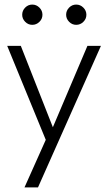

<svg xmlns="http://www.w3.org/2000/svg" viewBox="-20 -611 478 839"><path d="M211 -55 362 -410.5H421L146 208H87L180 0L11.5 -410.5H71ZM313 -502.5Q295 -502.5 282 -515.8Q269 -529 269 -546.5Q269 -564.5 282 -577.8Q295 -591 313 -591Q331 -591 344.2 -577.8Q357.5 -564.5 357.5 -546.5Q357.5 -528.5 344.2 -515.5Q331 -502.5 313 -502.5ZM121 -502.5Q103 -502.5 90 -515.8Q77 -529 77 -546.5Q77 -564.5 90 -577.8Q103 -591 121 -591Q139 -591 152.2 -577.8Q165.5 -564.5 165.5 -546.5Q165.5 -528.5 152.2 -515.5Q139 -502.5 121 -502.5Z"/></svg>

Font: League Spartan Thin Light
Style: Regular
Weight: 300
Version: Version 2.002